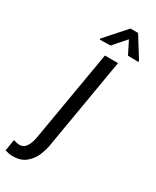

<svg xmlns="http://www.w3.org/2000/svg" viewBox="-334 -793 869 1071"><g transform="rotate(30 100.5 -257.5)"><path d="M118.2 -528.3H202.6L105.5 43.5Q99.6 87.4 82.5 127Q65.4 166.5 33.4 191.2Q1.5 215.8 -48.8 215.3Q-61.5 215.3 -73.2 212.9Q-85 210.4 -97.2 206.5L-85.4 133.3Q-76.2 136.7 -65.9 139.2Q-55.7 141.6 -45.4 141.6Q-22 141.1 -8.5 124.3Q4.9 107.4 11.5 84.5Q18.1 61.5 20.5 43.5ZM215.3 -730 297.9 -597.7V-590.8L230 -591.8L189 -673.8L117.2 -592.3L48.8 -590.8V-598.1L166.5 -730Z"/></g></svg>

Font: Roboto Condensed
Style: Italic
Weight: 400
Italic angle: -12°
Designer: Christian Robertson
Foundry: Google
Version: Version 3.0